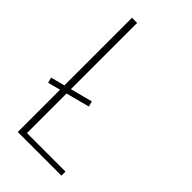

<svg xmlns="http://www.w3.org/2000/svg" viewBox="-203 -678 737 737"><g transform="rotate(45 165.0 -310.0)"><path d="M51 -620H79V-22H288V0H51ZM0 -216 -6 -238 169 -284 175 -262Z"/></g></svg>

Font: Smooch Sans Thin ExtraLight
Style: Regular
Weight: 250
Version: Version 1.010